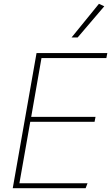

<svg xmlns="http://www.w3.org/2000/svg" viewBox="-20 -989 584 1009"><path d="M82 -26H440L430 0H47L172 -710H544L539 -684H198L144 -375H482L477 -349H139ZM356 -792 500 -969 528 -956 388 -792Z"/></svg>

Font: Livvic Thin
Style: Italic
Weight: 250
Italic angle: -10°
Designer: Jacques Le Bailly, Baron von Fonthausen
Version: Version 1.001; ttfautohint (v1.8.2)